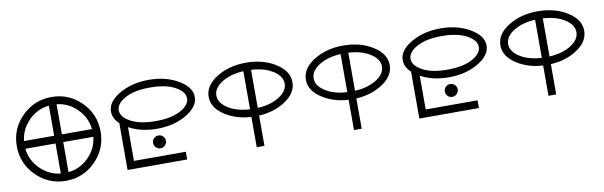

<svg xmlns="http://www.w3.org/2000/svg" viewBox="-48 -1215 5188 1650"><g transform="rotate(-10 2546.0 -389.5)"><path d="M424.3 -755.4Q576.2 -755.4 683.1 -648.4Q790 -541.5 790 -389.6Q790 -238.8 683.1 -131.3Q576.2 -23.9 424.3 -23.9Q273.4 -23.9 166 -131.3Q58.6 -238.8 58.6 -389.6Q58.6 -541.5 166 -648.4Q273.4 -755.4 424.3 -755.4ZM423.8 -688Q300.8 -688 213.4 -600.6Q126 -513.2 126 -389.2Q126 -266.1 213.4 -179Q300.8 -91.8 423.8 -91.8Q547.9 -91.8 635 -179Q722.2 -266.1 722.2 -389.2Q722.2 -513.2 635 -600.6Q547.9 -688 423.8 -688ZM99.1 -423.3H749.5V-356H99.1ZM390.6 -64.5V-714.8H458V-64.5Z M1272.5 -688.5Q1135.7 -688.5 1055.4 -644.3Q975.1 -600.1 975.1 -541.5Q975.1 -483.9 1055.4 -439.7Q1135.7 -395.5 1272.5 -395.5Q1410.2 -395.5 1490.7 -439.7Q1571.3 -483.9 1571.3 -541.5Q1571.3 -600.1 1490.7 -644.3Q1410.2 -688.5 1272.5 -688.5ZM1272.9 -755.4Q1420.9 -755.4 1529.8 -691.7Q1638.7 -627.9 1638.7 -542Q1638.7 -456.1 1529.8 -392.3Q1420.9 -328.6 1272.9 -328.6Q1126 -328.6 1016.6 -392.3Q907.2 -456.1 907.2 -542Q907.2 -627.9 1016.6 -691.7Q1126 -755.4 1272.9 -755.4ZM960.9 -23.9V-446.8H1028.3V-23.9ZM960.9 -91.3H1481V-23.9H960.9ZM1272.9 -270Q1296.4 -270 1312.7 -253.7Q1329.1 -237.3 1329.1 -213.9Q1329.1 -191.4 1312.7 -174.8Q1296.4 -158.2 1272.9 -158.2Q1249.5 -158.2 1233.2 -174.8Q1216.8 -191.4 1216.8 -213.9Q1216.8 -237.3 1233.2 -253.7Q1249.5 -270 1272.9 -270Z M2121.1 -688Q1990.2 -688 1906.7 -638.7Q1823.2 -589.4 1823.2 -521Q1823.2 -453.1 1906.7 -403.6Q1990.2 -354 2121.1 -354Q2252.9 -354 2336.2 -403.6Q2419.4 -453.1 2419.4 -521Q2419.4 -589.4 2336.2 -638.7Q2252.9 -688 2121.1 -688ZM2087.9 -23.9V-714.8H2155.3V-23.9ZM2121.6 -755.4Q2270.5 -755.4 2378.9 -687.5Q2487.3 -619.6 2487.3 -521Q2487.3 -423.3 2378.9 -355.2Q2270.5 -287.1 2121.6 -287.1Q1973.6 -287.1 1864.7 -355.2Q1755.9 -423.3 1755.9 -521Q1755.9 -619.6 1864.7 -687.5Q1973.6 -755.4 2121.6 -755.4Z M2969.7 -688Q2838.9 -688 2755.4 -638.7Q2671.9 -589.4 2671.9 -521Q2671.9 -453.1 2755.4 -403.6Q2838.9 -354 2969.7 -354Q3101.6 -354 3184.8 -403.6Q3268.1 -453.1 3268.1 -521Q3268.1 -589.4 3184.8 -638.7Q3101.6 -688 2969.7 -688ZM2936.5 -23.9V-714.8H3003.9V-23.9ZM2970.2 -755.4Q3119.1 -755.4 3227.5 -687.5Q3335.9 -619.6 3335.9 -521Q3335.9 -423.3 3227.5 -355.2Q3119.1 -287.1 2970.2 -287.1Q2822.3 -287.1 2713.4 -355.2Q2604.5 -423.3 2604.5 -521Q2604.5 -619.6 2713.4 -687.5Q2822.3 -755.4 2970.2 -755.4Z M3818.4 -688.5Q3681.6 -688.5 3601.3 -644.3Q3521 -600.1 3521 -541.5Q3521 -483.9 3601.3 -439.7Q3681.6 -395.5 3818.4 -395.5Q3956.1 -395.5 4036.6 -439.7Q4117.2 -483.9 4117.2 -541.5Q4117.2 -600.1 4036.6 -644.3Q3956.1 -688.5 3818.4 -688.5ZM3818.8 -755.4Q3966.8 -755.4 4075.7 -691.7Q4184.6 -627.9 4184.6 -542Q4184.6 -456.1 4075.7 -392.3Q3966.8 -328.6 3818.8 -328.6Q3671.9 -328.6 3562.5 -392.3Q3453.1 -456.1 3453.1 -542Q3453.1 -627.9 3562.5 -691.7Q3671.9 -755.4 3818.8 -755.4ZM3506.8 -23.9V-446.8H3574.2V-23.9ZM3506.8 -91.3H4026.9V-23.9H3506.8ZM3818.8 -270Q3842.3 -270 3858.6 -253.7Q3875 -237.3 3875 -213.9Q3875 -191.4 3858.6 -174.8Q3842.3 -158.2 3818.8 -158.2Q3795.4 -158.2 3779.1 -174.8Q3762.7 -191.4 3762.7 -213.9Q3762.7 -237.3 3779.1 -253.7Q3795.4 -270 3818.8 -270Z M4667 -688Q4536.1 -688 4452.6 -638.7Q4369.1 -589.4 4369.1 -521Q4369.1 -453.1 4452.6 -403.6Q4536.1 -354 4667 -354Q4798.8 -354 4882.1 -403.6Q4965.3 -453.1 4965.3 -521Q4965.3 -589.4 4882.1 -638.7Q4798.8 -688 4667 -688ZM4633.8 -23.9V-714.8H4701.2V-23.9ZM4667.5 -755.4Q4816.4 -755.4 4924.8 -687.5Q5033.2 -619.6 5033.2 -521Q5033.2 -423.3 4924.8 -355.2Q4816.4 -287.1 4667.5 -287.1Q4519.5 -287.1 4410.6 -355.2Q4301.8 -423.3 4301.8 -521Q4301.8 -619.6 4410.6 -687.5Q4519.5 -755.4 4667.5 -755.4Z"/></g></svg>

Font: Stelpolvo Sans Regula
Style: Regular
Weight: 400
Designer: Itomi Saki
Foundry: Itomi Saki
Version: Version 1.003;December 30, 2023;FontCreator 15.0.0.2927 64-b